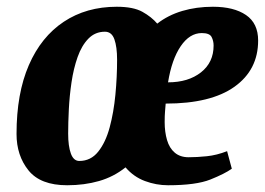

<svg xmlns="http://www.w3.org/2000/svg" viewBox="-20 -539 785 569"><path d="M179 10Q100 10 64.5 -34Q29 -78 29 -142Q29 -262 65.5 -346Q102 -430 169 -474.5Q236 -519 326 -519Q375 -519 402 -504Q429 -489 446 -469Q478 -494 520 -506.5Q562 -519 611 -519Q673 -519 709 -494.5Q745 -470 745 -419Q745 -332 675 -282Q605 -232 471 -232Q470 -218 469 -207.5Q468 -197 468 -177Q468 -148 475 -124Q482 -100 498 -86.5Q514 -73 539 -73Q564 -73 593 -76Q622 -79 653 -91L667 -39Q646 -24 603.5 -7Q561 10 478 10Q443 10 409.5 -2.5Q376 -15 352 -43Q317 -15 273.5 -2.5Q230 10 179 10ZM215 -62Q249 -62 271 -89.5Q293 -117 305 -161.5Q317 -206 322 -258.5Q327 -311 327 -362Q327 -400 319 -422.5Q311 -445 291 -445Q262 -445 242 -424.5Q222 -404 210 -370Q198 -336 192 -295.5Q186 -255 184 -215Q182 -175 182 -143Q182 -106 190 -84Q198 -62 215 -62ZM478 -295Q538 -295 575.5 -324.5Q613 -354 613 -404Q613 -418 607 -429.5Q601 -441 578 -441Q542 -441 515.5 -402Q489 -363 478 -295Z"/></svg>

Font: Manuale ExtraBold
Style: Italic
Weight: 800
Italic angle: -11°
Designer: Eduardo Tunni / Pablo Cosgaya
Foundry: Eduardo Tunni / Pablo Cosgaya
Version: Version 1.002